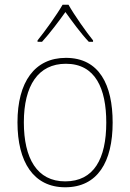

<svg xmlns="http://www.w3.org/2000/svg" viewBox="-20 -783 552 813"><path d="M270 -763H245C221 -721 170 -650 139 -612V-606H158C191 -642 230 -694 257 -732C285 -693 322 -642 356 -606H374V-612C347 -645 294 -720 270 -763ZM457 -264C457 -423 401 -538 259 -538C127 -538 54 -436 54 -265C54 -97 122 10 256 10C393 10 457 -97 457 -264ZM81 -265C81 -421 142 -513 259 -513C384 -513 430 -408 430 -264C430 -110 377 -15 256 -15C137 -15 81 -112 81 -265Z"/></svg>

Font: Noto Sans Gujarati SemiCondensed Thin
Style: Regular
Weight: 100
Width: 4
Designer: Jelle Bosma - Monotype Design Team, Universal Thirst
Foundry: Monotype Imaging Inc.
Version: Version 2.106